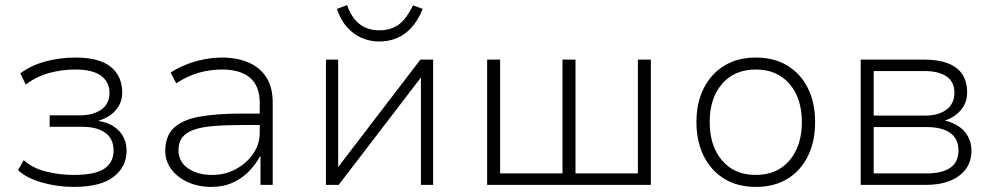

<svg xmlns="http://www.w3.org/2000/svg" viewBox="-20 -726 3903 754"><path d="M269 8Q205 8 144 -9.5Q83 -27 51 -58L73 -97Q109 -65 162 -52Q215 -39 269 -39Q353 -39 389.5 -63.5Q426 -88 426 -135Q426 -181 393.5 -204.5Q361 -228 302 -228H175V-273H293Q345 -273 377.5 -295.5Q410 -318 410 -361Q410 -404 377 -428.5Q344 -453 275 -453Q223 -453 173.5 -439.5Q124 -426 81 -394L60 -438Q103 -470 159.5 -485Q216 -500 276 -500Q370 -500 415 -463.5Q460 -427 460 -362Q460 -324 435.5 -294.5Q411 -265 367 -252V-251Q404 -245 428 -228.5Q452 -212 464.5 -188.5Q477 -165 477 -134Q477 -71 426 -31.5Q375 8 269 8Z M810 8Q759 8 718 -10.5Q677 -29 653 -61Q629 -93 629 -133Q629 -192 663 -224Q697 -256 764 -268Q831 -280 930 -280H1012V-235H932Q866 -235 818 -231Q770 -227 740 -216Q710 -205 695.5 -186Q681 -167 681 -137Q681 -90 719 -64.5Q757 -39 813 -39Q864 -39 906.5 -62Q949 -85 974.5 -122.5Q1000 -160 1000 -204V-322Q1000 -388 962 -420.5Q924 -453 852 -453Q805 -453 761 -440.5Q717 -428 672 -399L650 -441Q679 -460 712.5 -473Q746 -486 781.5 -493Q817 -500 852 -500Q910 -500 955 -481Q1000 -462 1025.5 -423Q1051 -384 1051 -322V0H1003V-112H1001Q986 -83 959.5 -55Q933 -27 895.5 -9.5Q858 8 810 8Z M1260 0V-492H1308V-70L1631 -492H1681V0H1633V-423H1634L1310 0ZM1469 -563Q1433 -563 1400.5 -577Q1368 -591 1343 -619Q1318 -647 1303 -691L1343 -706Q1361 -655 1392.5 -631Q1424 -607 1469 -607Q1514 -607 1544.5 -628.5Q1575 -650 1602 -705L1640 -691Q1621 -644 1594.5 -616Q1568 -588 1536.5 -575.5Q1505 -563 1469 -563Z M1893 0V-492H1944V-45H2189V-492H2240V-45H2485V-492H2536V0Z M2949 8Q2877 8 2825 -23.5Q2773 -55 2744 -112.5Q2715 -170 2715 -247Q2715 -323 2744 -380Q2773 -437 2825 -468.5Q2877 -500 2948 -500Q3020 -500 3072 -468.5Q3124 -437 3152.5 -380Q3181 -323 3181 -247Q3181 -170 3152.5 -112.5Q3124 -55 3072 -23.5Q3020 8 2949 8ZM2947 -39Q3032 -39 3080.5 -96Q3129 -153 3129 -247Q3129 -340 3080.5 -396.5Q3032 -453 2948 -453Q2864 -453 2815.5 -396.5Q2767 -340 2767 -247Q2767 -153 2815.5 -96Q2864 -39 2947 -39Z M3360 0V-492H3607Q3664 -492 3702 -477.5Q3740 -463 3759 -434.5Q3778 -406 3778 -362Q3778 -323 3754 -294.5Q3730 -266 3692 -253V-252Q3723 -245 3746 -229Q3769 -213 3782 -189Q3795 -165 3795 -134Q3795 -72 3747 -36Q3699 0 3616 0ZM3411 -45H3619Q3679 -45 3711.5 -67Q3744 -89 3744 -135Q3744 -181 3711.5 -204Q3679 -227 3619 -227H3411ZM3411 -272H3611Q3666 -272 3697 -295.5Q3728 -319 3728 -362Q3728 -405 3697 -426Q3666 -447 3611 -447H3411Z"/></svg>

Font: Nunito Sans 7pt ExtraLight
Style: Regular
Weight: 250
Designer: Vernon Adams
Foundry: Vernon Adams
Version: Version 3.101;gftools[0.9.27]